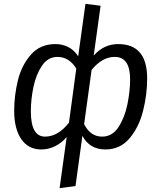

<svg xmlns="http://www.w3.org/2000/svg" viewBox="-20 -768 839 1002"><path d="M328 -53Q302 -22 267.5 -5Q233 12 195 12Q128 12 91 -42Q54 -96 54 -190Q54 -268 73 -347Q92 -426 140.5 -482Q189 -538 270 -538Q306 -538 337 -522Q368 -506 388 -474L426 -748L505 -738L469 -478Q522 -538 597 -538Q748 -538 748 -359Q748 -274 726.5 -189Q705 -104 656 -46Q607 12 530 12Q448 12 410 -59L374 203L291 214ZM340 -128 378 -410Q361 -439 336 -455Q311 -471 280 -471Q230 -471 199 -425Q168 -379 154.5 -314Q141 -249 141 -187Q141 -55 215 -55Q283 -55 340 -128ZM659 -354Q659 -471 579 -471Q513 -471 458 -403L419 -120Q452 -55 513 -55Q566 -55 598.5 -105Q631 -155 645 -224Q659 -293 659 -354Z"/></svg>

Font: Fira Sans Book
Style: Italic
Weight: 350
Italic angle: -8°
Designer: bBox Type GmbH & Carrois Corporate GbR & Edenspiekermann AG
Foundry: bBox Type GmbH & Carrois Corporate GbR & Edenspiekermann AG
Version: Version 4.301